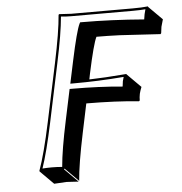

<svg xmlns="http://www.w3.org/2000/svg" viewBox="-51 -697 763 806"><g transform="rotate(-5 330.0 -294.0)"><path d="M538.1 -645Q577.1 -645 601.6 -647.9L603 -645L659.7 -588.4Q651.9 -560.5 650.9 -557.6Q648.9 -546.9 647.5 -531.2L644.5 -527.3Q644.5 -527.3 473.6 -537.6Q420.9 -539.6 375.5 -539.6Q361.3 -511.7 335 -388.2L330.1 -363.8Q391.6 -365.2 486.3 -373L488.8 -370.1L545.4 -313.5Q539.6 -299.3 536.1 -285.6Q533.2 -270.5 533.2 -257.3L529.8 -254.4Q433.6 -264.2 308.6 -264.6L283.2 -143.6Q255.9 -13.7 250.5 56.6L193.8 0L191.4 2.9L248 59.6Q246.1 59.6 197.8 56.6L145 59.6L88.4 2.9L87.9 0Q112.8 -68.8 140.6 -200.2L192.4 -444.8Q219.7 -574.2 225.1 -645L227.5 -647.9Q229.5 -647.9 278.3 -645ZM538.1 -634.8H278.3Q252.9 -634.8 234.4 -637.2Q228.5 -566.4 202.1 -442.9L150.4 -197.8Q124.5 -75.2 101.6 -8.3Q119.6 -9.8 141.1 -9.8Q166.5 -9.8 184.6 -7.8Q190.4 -78.6 216.8 -202.1L244.1 -331.1H252.4Q369.6 -331.1 466.8 -321.8Q467.8 -333.5 469.7 -344.2Q471.7 -353.5 474.6 -361.8Q367.7 -353 261.2 -353H249L269 -447.3Q295.4 -571.3 309.6 -600.6L312.5 -606H318.8Q442.9 -606 581.5 -594.7Q583 -607.4 585 -616.2Q586.4 -623.5 590.3 -636.7Q566.9 -634.8 538.1 -634.8Z"/></g></svg>

Font: Linux Biolinum Shadow O
Style: Italic
Weight: 400
Italic angle: -12°
Designer: Philipp H. Poll
Foundry: Philipp H. Poll
Version: Version 0.6.2